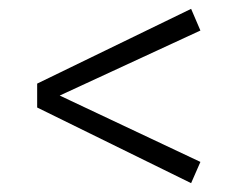

<svg xmlns="http://www.w3.org/2000/svg" viewBox="-20 -549 537 434"><path d="M412 -135 64 -306V-360L412 -529L433 -480L115 -333L433 -183Z"/></svg>

Font: Trujillo Light
Style: Regular
Weight: 300
Designer: Fira Sans original fonts by bBox Type GmbH, Carrois Corporate GbR, & Edenspiekermann AG / Changes by Cristiano Sobral
Foundry: Fira Sans original fonts by bBox Type GmbH, Carrois Corporate GbR, & Edenspiekermann AG / Changes by Cristiano Sobral
Version: Version 4.301;July 28, 2020;FontCreator 13.0.0.2655 64-bit